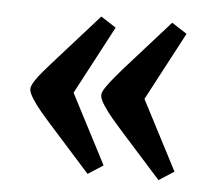

<svg xmlns="http://www.w3.org/2000/svg" viewBox="-36 -458 463 429"><g transform="rotate(5 195.0 -243.5)"><path d="M334 -67 239 -173Q231 -182 219.5 -195.5Q208 -209 199 -223Q190 -237 190 -245Q190 -252 198 -263.5Q206 -275 216 -287Q226 -299 233 -307L334 -420L368 -398L287 -245L368 -89ZM175 -67 80 -173Q72 -182 60.5 -195.5Q49 -209 40 -223Q31 -237 31 -245Q31 -252 38.5 -263.5Q46 -275 56.5 -287Q67 -299 74 -307L175 -420L209 -398L128 -245L209 -89Z"/></g></svg>

Font: Faustina Light Medium
Style: Regular
Weight: 500
Version: Version 1.200